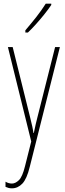

<svg xmlns="http://www.w3.org/2000/svg" viewBox="-20 -783 356 1045"><path d="M23 -527H49L145 -140Q153 -108 156 -93.5Q159 -79 160 -72.5Q161 -66 162 -59H164Q170 -89 174.5 -107.5Q179 -126 183 -142L280 -527H306L142 125Q126 191 101.5 216.5Q77 242 45 242Q35 242 27 240Q19 238 10 234V206Q27 216 45 216Q64 216 83 197.5Q102 179 116 122L150 -13ZM259 -756Q243 -732 220.5 -704Q198 -676 175 -650.5Q152 -625 132 -606H118V-618Q152 -658 178 -691Q204 -724 229 -763H259Z"/></svg>

Font: Noto Sans Lao ExtraCondensed Thin
Style: Regular
Weight: 100
Width: 2
Designer: Monotype Design Team
Foundry: Monotype Imaging Inc.
Version: Version 2.003; ttfautohint (v1.8.4.7-5d5b)